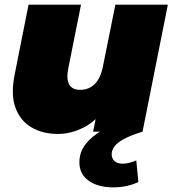

<svg xmlns="http://www.w3.org/2000/svg" viewBox="-20 -567 743 827"><path d="M230 10Q164 10 115.5 -18.5Q67 -47 46.5 -103.5Q26 -160 43 -245L103 -547H329L274 -272Q265 -227 278 -203.5Q291 -180 325 -180Q363 -180 388.5 -205.5Q414 -231 424 -284L477 -547H703L594 0H381L412 -153L438 -111Q399 -48 342.5 -19Q286 10 230 10ZM468 240Q402 240 362 211.5Q322 183 322 132Q322 88 349 53.5Q376 19 422.5 -7Q469 -33 525 -49L594 0Q540 17 511.5 33Q483 49 472 65Q461 81 461 97Q461 116 473.5 127Q486 138 507 138Q524 138 539.5 133.5Q555 129 567 124L576 217Q556 227 528 233.5Q500 240 468 240Z"/></svg>

Font: Montserrat Thin Black
Style: Italic
Weight: 900
Italic angle: -11.3°
Version: Version 9.000